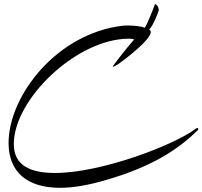

<svg xmlns="http://www.w3.org/2000/svg" viewBox="-20 -776 968 918"><path d="M267 122C328 122 400 110 482 86C706 22 831 -61 924 -152C927 -155 928 -157 928 -160C928 -163 927 -164 924 -164C921 -164 917 -162 914 -159C805 -79 461 51 243 51C123 51 46 14 46 -87C46 -303 348 -591 596 -591C607 -591 616 -590 621 -587C582 -543 518 -458 519 -459C519 -458 520 -457 521 -457C525 -457 534 -462 549 -472C572 -488 701 -585 701 -623C701 -628 698 -632 693 -635C712 -650 739 -724 739 -726C739 -745 728 -756 721 -756C722 -757 684 -658 672 -643C657 -650 624 -654 593 -654C584 -654 574 -654 566 -653C252 -616 21 -319 21 -92C21 43 106 122 267 122Z"/></svg>

Font: Comforter
Style: Regular
Weight: 400
Designer: Robert E. Leuschke
Foundry: Robert E. Leuschke
Version: Version 1.013; ttfautohint (v1.8.3)